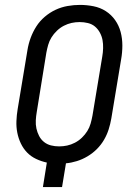

<svg xmlns="http://www.w3.org/2000/svg" viewBox="-20 -763 540 783"><path d="M155 0 171 -100Q148 -105 127 -115Q106 -125 90.5 -141Q75 -157 65 -178Q55 -199 50.5 -222Q46 -245 47 -269.5Q48 -294 52 -318L92 -559Q96 -584 105 -608.5Q114 -633 128 -655Q142 -677 162.5 -694.5Q183 -712 206.5 -723Q230 -734 255.5 -738.5Q281 -743 306 -743Q334 -743 361.5 -737.5Q389 -732 411.5 -717.5Q434 -703 449.5 -681Q465 -659 472 -632.5Q479 -606 479 -577.5Q479 -549 474 -521L434 -280Q430 -257 423 -235Q416 -213 404 -192.5Q392 -172 375 -155Q358 -138 337 -125.5Q316 -113 293.5 -106Q271 -99 249 -97L233 0ZM221 -166Q238 -166 254 -169.5Q270 -173 285.5 -181Q301 -189 314 -201.5Q327 -214 336 -228.5Q345 -243 349.5 -259Q354 -275 357 -291L397 -532Q400 -549 400.5 -566.5Q401 -584 398 -600Q395 -616 387 -630.5Q379 -645 367 -655Q355 -665 338.5 -669Q322 -673 305 -673Q288 -673 272 -669.5Q256 -666 240.5 -658Q225 -650 212 -637.5Q199 -625 190 -610.5Q181 -596 176.5 -580Q172 -564 169 -548L130 -307Q127 -290 126 -272.5Q125 -255 128.5 -239Q132 -223 139.5 -208.5Q147 -194 159.5 -184Q172 -174 188 -170Q204 -166 221 -166Z"/></svg>

Font: Iosevka Curly
Style: Italic
Weight: 400
Italic angle: -9°
Monospace: yes
Designer: Belleve Invis
Foundry: Belleve Invis
Version: Version 22.1.2; ttfautohint (v1.8.4)